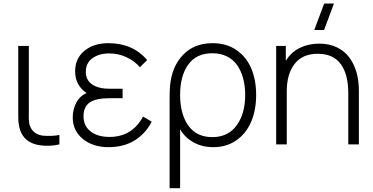

<svg xmlns="http://www.w3.org/2000/svg" viewBox="-20 -792 2048 1053"><path d="M200.2 4.9Q125.5 -5.4 96.7 -63Q88.9 -79.1 85 -99.1Q81.1 -119.1 80.6 -133.3Q80.1 -147.5 80.1 -176.8Q80.1 -184.1 80.1 -187.5V-540H138.2V-188.5Q138.2 -180.7 137.9 -163.8Q137.7 -147 137.9 -140.9Q138.2 -134.8 139.2 -124Q140.1 -113.3 142.6 -106Q145 -98.6 148.9 -90.8Q168.5 -54.2 215.8 -47.9Q264.6 -43.9 305.7 -51.8V0Q252.4 12.2 200.2 4.9Z M575.2 15.1Q489.7 15.1 434.3 -30Q378.9 -75.2 378.9 -148.4Q378.9 -191.4 398.2 -228.5Q417.5 -265.6 455.1 -281.7Q392.1 -323.7 392.1 -400.9Q392.1 -471.7 443.1 -513.4Q494.1 -555.2 573.7 -555.2Q709 -555.2 787.1 -462.4L747.1 -423.3Q717.8 -458 673.3 -478.5Q628.9 -499 579.1 -499Q523.4 -499 487.1 -472.9Q450.7 -446.8 450.7 -397.9Q450.7 -352.5 485.6 -328.9Q520.5 -305.2 581.1 -305.2H652.3V-253.4H580.6Q505.4 -253.4 471.7 -229.7Q438 -206.1 438 -154.3Q438 -101.6 476.8 -71.3Q515.6 -41 580.6 -41Q704.1 -41 764.6 -152.8L812 -124.5Q777.3 -57.6 717.3 -21.2Q657.2 15.1 575.2 15.1Z M910.2 -238.8Q910.2 -296.9 912.6 -320.8Q921.9 -425.8 983.2 -490.5Q1044.4 -555.2 1146.5 -555.2Q1222.7 -555.2 1277.3 -517.1Q1332 -479 1358.4 -415.8Q1384.8 -352.5 1384.8 -271Q1384.8 -189 1357.7 -124.8Q1330.6 -60.5 1276.6 -22.7Q1222.7 15.1 1149.9 15.1Q1088.4 15.1 1041 -11.5Q993.7 -38.1 967.8 -83V240.2H910.2ZM1144.5 -40Q1231 -40 1277.8 -104.2Q1324.7 -168.5 1324.7 -271Q1324.7 -320.8 1313.5 -362.3Q1302.2 -403.8 1280.5 -434.8Q1258.8 -465.8 1224.1 -482.9Q1189.5 -500 1144.5 -500Q1057.1 -500 1012.5 -438Q967.8 -376 967.8 -271.5Q967.8 -167 1012.7 -103.5Q1057.6 -40 1144.5 -40Z M1890.1 -280.8Q1890.1 -385.3 1848.4 -441.2Q1806.6 -497.1 1723.1 -497.1Q1638.2 -497.1 1595.5 -441.2Q1552.7 -385.3 1552.7 -291.5V0H1494.6V-540H1547.4V-459Q1576.7 -505.9 1624.3 -529.3Q1671.9 -552.7 1731 -552.7Q1785.2 -552.7 1827.4 -532.5Q1869.6 -512.2 1895.8 -476.8Q1921.9 -441.4 1935.1 -395.5Q1948.2 -349.6 1948.2 -295.4V0H1890.1ZM1703.6 -627.4 1757.8 -772.5H1811.5L1757.3 -627.4Z"/></svg>

Font: Manrope Light
Style: Regular
Weight: 300
Designer: Mikhail Sharanda
Foundry: Mikhail Sharanda
Version: Version 4.505;FEAKit 1.0